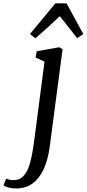

<svg xmlns="http://www.w3.org/2000/svg" viewBox="-145 -840 504 1115"><path d="M143.5 13.5Q133 91 107.5 144.8Q82 198.5 42.5 226.5Q3 254.5 -50.5 254.5Q-74 254.5 -93 249.8Q-112 245 -125 236.5L-109.5 197.5Q-99 201.5 -87.8 203.8Q-76.5 206 -65.5 206Q-35 206 -14.2 187.5Q6.5 169 19.2 136.5Q32 104 40 62.2Q48 20.5 54 -26L113.5 -482L61.5 -506L68.5 -542.5L198.5 -565.5L218.5 -554.5ZM60.5 -617.5 29 -642.5 176.5 -820.5H241.5L339 -642L303 -618.5Q278.5 -650 253.2 -681.8Q228 -713.5 202.5 -746Q168 -713.5 133.2 -681.8Q98.5 -650 60.5 -617.5Z"/></svg>

Font: Merriweather 24pt SemiCondensed
Style: Italic
Weight: 400
Width: 4
Italic angle: -7.8°
Designer: Eben Sorkin
Foundry: Eben Sorkin
Version: Version 2.101